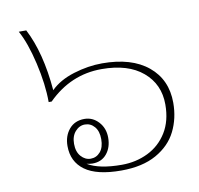

<svg xmlns="http://www.w3.org/2000/svg" viewBox="-71 -674 784 758"><g transform="rotate(-10 320.5 -295.0)"><path d="M163 -122Q163 -162 185.5 -189Q208 -216 247 -216Q280 -216 303.5 -190.5Q327 -165 327 -127Q327 -88 306 -62.5Q285 -37 249 -37Q239 -37 225 -40Q271 -12 362 -12Q419 -12 467 -35.5Q515 -59 543.5 -105Q572 -151 572 -217Q572 -298 513 -348Q454 -398 348 -398Q224 -398 132 -306H120Q120 -377 100 -463.5Q80 -550 52 -600H82Q133 -502 146 -349Q181 -384 239.5 -402Q298 -420 354 -420Q472 -420 538 -365.5Q604 -311 604 -218Q604 -156 578.5 -104.5Q553 -53 497 -21.5Q441 10 356 10Q258 10 210.5 -24.5Q163 -59 163 -122ZM299 -126Q299 -158 283.5 -176Q268 -194 245 -194Q223 -194 206.5 -175.5Q190 -157 190 -126Q190 -94 206.5 -75.5Q223 -57 245 -57Q268 -57 283.5 -75Q299 -93 299 -126Z"/></g></svg>

Font: Taviraj Thin
Style: Regular
Weight: 250
Designer: Katatrad Team
Foundry: CadsonDemak
Version: Version 1.001